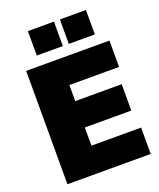

<svg xmlns="http://www.w3.org/2000/svg" viewBox="-165 -1021 932 1122"><g transform="rotate(-20 301.0 -460.0)"><path d="M57 -705H575V-541H266V-441H555V-277H266V-164H575V0H57ZM308 -920V-768H146V-920ZM507 -920V-768H345V-920Z"/></g></svg>

Font: Nunito Sans Heavy
Style: Regular
Weight: 400
Designer: Vernon Adams
Foundry: Vernon Adams
Version: Version 2.500